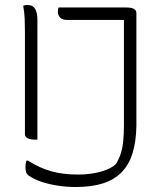

<svg xmlns="http://www.w3.org/2000/svg" viewBox="-20 -730 640 770"><path d="M73 -707Q78 -709 82 -709.5Q86 -710 90 -710Q112 -710 121 -694Q130 -678 130 -650Q130 -590 130 -530Q130 -470 130 -410Q130 -350 130 -290Q130 -230 130 -170Q128 -170 125 -170Q122 -170 120 -170Q104 -170 92 -175Q80 -180 80 -193Q80 -261 80 -329Q80 -397 80 -464.5Q80 -532 80 -600Q80 -628 79 -654.5Q78 -681 73 -707ZM292 -30Q344 -30 384.5 -41.5Q425 -53 445 -72Q457 -92 464 -113Q471 -134 474 -162Q477 -190 477 -230Q477 -286 477 -342.5Q477 -399 477 -455Q477 -511 477 -567.5Q477 -624 477 -680L491 -640L467 -664L507 -650Q473 -650 439.5 -650Q406 -650 373.5 -650Q341 -650 310 -650Q279 -650 250 -650Q229 -650 220.5 -660Q212 -670 212 -684Q212 -689 213 -693Q214 -697 215 -700Q260 -700 305 -700Q350 -700 395.5 -700Q441 -700 487 -700Q501 -700 509.5 -697.5Q518 -695 522.5 -690Q527 -685 527 -677Q527 -621 527 -564.5Q527 -508 527 -451.5Q527 -395 527 -338.5Q527 -282 527 -226Q526 -162 511.5 -115.5Q497 -69 467.5 -39Q438 -9 392.5 5.5Q347 20 284 20Q247 20 211.5 14.5Q176 9 146 -1Q116 -11 95 -26Q88 -31 85 -39Q82 -47 82 -60Q82 -67 83 -73.5Q84 -80 86 -86H92Q139 -56 186 -43Q233 -30 292 -30Z"/></svg>

Font: Recursive Monospace Casual Light
Style: Regular
Weight: 300
Version: Version 1.047